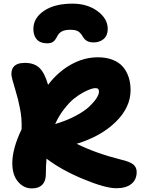

<svg xmlns="http://www.w3.org/2000/svg" viewBox="-20 -1026 796 1059"><path d="M379.9 -1005.9Q461.9 -1005.9 518.1 -964.4Q574.2 -922.9 574.2 -866.2Q574.2 -830.6 552.2 -811.3Q530.3 -792 495.1 -792Q453.6 -792 436 -825.2Q425.8 -843.3 411.9 -852.5Q397.9 -861.8 369.1 -861.8Q337.4 -861.8 320.8 -852.5Q304.2 -843.3 295.9 -826.2Q286.1 -806.2 274.4 -796.6Q262.7 -787.1 240.2 -787.1Q202.6 -787.1 183.3 -808.1Q164.1 -829.1 164.1 -866.2Q164.1 -926.3 222.4 -966.1Q280.8 -1005.9 379.9 -1005.9ZM155.8 13.2Q110.8 13.2 79.3 -23.9Q47.9 -61 47.9 -126Q47.9 -206.1 99.1 -313Q100.1 -344.2 98.1 -371.6Q96.2 -398.9 89.6 -430.4Q83 -461.9 79.3 -477.5Q75.7 -493.2 63.7 -533.7Q51.8 -574.2 47.9 -587.9Q36.1 -630.4 53.2 -654.8Q70.3 -679.2 117.2 -679.2Q168 -679.2 197 -652.1Q226.1 -625 245.1 -558.1Q298.8 -628.9 370.6 -669.4Q442.4 -710 520 -710Q566.4 -710 601.8 -696Q637.2 -682.1 658.2 -657.2Q679.2 -632.3 689.7 -600.1Q700.2 -567.9 700.2 -528.8Q700.2 -433.6 618.2 -353.5Q536.1 -273.4 402.8 -232.9Q509.8 -180.2 646 -146Q696.3 -134.3 715.1 -118.9Q733.9 -103.5 733.9 -77.1Q733.9 -35.2 704.6 -11.5Q675.3 12.2 621.1 12.2Q561 12.2 439.2 -38.3Q317.4 -88.9 236.8 -150.9Q232.9 -115.2 232.9 -64.9Q232.9 -27.3 213.1 -7.1Q193.4 13.2 155.8 13.2ZM505.9 -540Q498 -540 482.4 -535.4Q466.8 -530.8 440.9 -517.1Q415 -503.4 388.9 -482.7Q362.8 -461.9 334 -425Q305.2 -388.2 284.2 -341.8Q347.2 -360.4 396.7 -386.7Q446.3 -413.1 472.9 -438.5Q499.5 -463.9 512.7 -484.9Q525.9 -505.9 525.9 -520Q525.9 -530.8 521.2 -535.4Q516.6 -540 505.9 -540Z"/></svg>

Font: Shantell Sans Normal
Style: Regular
Weight: 800
Designer: Stephen Nixon, Anya Danilova, Shantell Martin
Foundry: Arrow Type
Version: Version 1.006;[559af2be0]